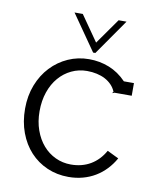

<svg xmlns="http://www.w3.org/2000/svg" viewBox="-82 -782 710 861"><g transform="rotate(10 272.5 -351.5)"><path d="M423.8 -392.6 422.9 -393.6 421.4 -397Q414.1 -414.6 401.4 -427.7Q388.7 -440.9 371.6 -450Q354.5 -459 333.5 -463.6Q312.5 -468.3 289.1 -468.3Q251 -468.3 218.3 -452.6Q185.5 -437 161.4 -408.9Q137.2 -380.9 123.5 -341.3Q109.9 -301.8 109.9 -253.9Q109.9 -207 123.8 -168Q137.7 -128.9 161.9 -101.1Q186 -73.2 218.8 -57.9Q251.5 -42.5 289.1 -42.5Q339.8 -42.5 378.7 -65.4Q417.5 -88.4 441.9 -131.8L494.1 -106.4Q478.5 -78.6 457.3 -56.2Q436 -33.7 409.9 -18.1Q383.8 -2.4 353 5.9Q322.3 14.2 288.1 14.2Q235.4 14.2 190.7 -5.4Q146 -24.9 113.3 -60.3Q80.6 -95.7 62.3 -145Q43.9 -194.3 43.9 -253.9Q43.9 -313 63.2 -362.3Q82.5 -411.6 116 -447Q149.4 -482.4 193.8 -502.2Q238.3 -522 289.1 -522Q337.4 -522 380.6 -504.9Q423.8 -487.8 459 -451.2H504.9V-393.6H425.8ZM423.8 -392.6 416 -389.6Q417.5 -390.1 419.4 -392.1Q418.5 -391.6 417.7 -391.4Q417 -391.1 417 -391.6Q417 -392.1 418 -393.3Q418.9 -394.5 421.4 -397L423.3 -398.9Q423.3 -397 423.6 -395.5Q423.8 -394 423.8 -392.6ZM311 -554.2H300.8L187.5 -716.8H225.1L306.2 -600.6L388.2 -716.8H424.3Z"/></g></svg>

Font: Twentytwelve Slab Light
Style: TwentytwelveSlab
Weight: 300
Designer: Domenico Catapano
Version: Version 1.00 2012